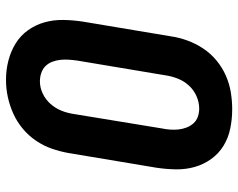

<svg xmlns="http://www.w3.org/2000/svg" viewBox="-97 -689 794 640"><g transform="rotate(-90 300.0 -369.0)"><path d="M256 8Q223 8 191.5 1.5Q160 -5 134 -21Q108 -37 90 -62Q72 -87 63.5 -117Q55 -147 55.5 -179.5Q56 -212 61 -245L110 -538Q115 -566 124.5 -593.5Q134 -621 151 -646Q168 -671 191.5 -690.5Q215 -710 242 -722Q269 -734 297 -740Q325 -746 354 -746Q387 -746 418 -738Q449 -730 475 -714Q501 -698 519 -673Q537 -648 545.5 -618Q554 -588 553.5 -555.5Q553 -523 548 -490L499 -197Q495 -169 485 -141.5Q475 -114 458.5 -89Q442 -64 418.5 -44.5Q395 -25 367.5 -13Q340 -1 311.5 3.5Q283 8 256 8ZM258 -102Q279 -102 299.5 -111Q320 -120 335 -136.5Q350 -153 358 -173.5Q366 -194 369 -215L418 -508Q420 -522 421 -536.5Q422 -551 420.5 -565Q419 -579 414 -592Q409 -605 399.5 -614.5Q390 -624 376.5 -628.5Q363 -633 349 -633Q328 -633 308 -623.5Q288 -614 273.5 -597.5Q259 -581 251 -561Q243 -541 240 -520L192 -227Q189 -213 188 -198.5Q187 -184 188.5 -170.5Q190 -157 195 -144Q200 -131 209 -121Q218 -111 231 -106.5Q244 -102 258 -102Z"/></g></svg>

Font: Iosevka Etoile XBdObl
Style: Regular
Weight: 800
Italic angle: -9°
Designer: Belleve Invis
Foundry: Belleve Invis
Version: Version 15.5.2; ttfautohint (v1.8.4)